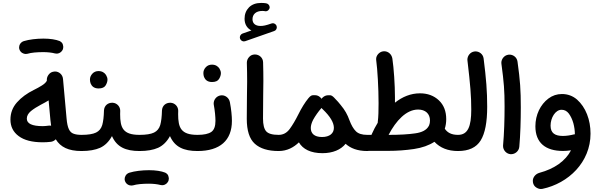

<svg xmlns="http://www.w3.org/2000/svg" viewBox="-20 -998 4094 1311"><path d="M51.3 -181.6C51.3 -134.3 69.8 -96.7 107.4 -68.8C145 -40.5 199.7 -26.4 272 -26.4C287.1 -26.4 310.1 -27.3 328.1 -29.8C340.8 -31.7 351.6 -37.6 360.8 -46.9C392.6 5.9 447.3 33.2 536.6 33.2H537.1C552.2 33.2 565.4 27.8 576.2 17.1C586.9 5.9 592.3 -6.8 592.3 -22C592.3 -52.7 567.9 -77.1 537.1 -77.1H536.6C514.6 -77.1 496.6 -79.6 482.4 -85C454.6 -94.7 440.4 -123.5 434.6 -188.5L411.6 -443.8C411.6 -445.8 411.6 -447.8 411.1 -449.7L410.2 -459C407.7 -489.7 381.8 -509.8 356.4 -509.8C354.5 -509.8 352.5 -509.8 350.1 -509.3C335 -507.8 323.2 -502 314 -490.7C304.7 -479.5 299.8 -467.3 299.8 -454.6V-449.2V-446.8C294.4 -436 283.7 -425.3 266.6 -414.6C249.5 -403.8 231 -393.6 211.9 -384.3C164.1 -360.8 125.5 -332.5 95.7 -298.8C65.9 -265.1 51.3 -226.1 51.3 -181.6ZM163.1 -188C163.1 -206.5 172.4 -223.6 190.9 -239.3C209.5 -254.4 232.4 -269 259.3 -283.2C279.3 -293.5 296.9 -303.2 312 -312.5L324.2 -178.7C325.7 -164.6 327.1 -151.9 329.1 -139.6C325.7 -140.1 322.8 -140.6 319.3 -140.6C316.9 -140.6 314.9 -140.6 312.5 -140.1C298.3 -138.2 282.2 -136.7 272 -136.7C199.2 -136.7 163.1 -153.8 163.1 -188ZM112.3 -661.6C119.6 -638.7 140.6 -629.4 155.8 -629.4C160.2 -629.4 164.1 -629.9 168 -630.9C192.9 -638.7 232.4 -642.1 276.9 -642.1C304.7 -642.1 335.4 -638.7 354.5 -633.3C358.4 -632.3 362.3 -631.8 366.2 -631.8C376.5 -631.8 392.1 -634.8 404.3 -652.3C409.7 -659.7 412.1 -668 412.1 -676.8C412.1 -680.2 411.1 -686.5 408.7 -695.3C406.2 -703.6 399.4 -711.4 387.2 -717.8C361.3 -728 323.2 -734.4 276.9 -734.4C230 -734.4 179.2 -728.5 142.6 -717.3C118.7 -709.5 110.4 -688.5 110.4 -674.3C110.4 -669.9 110.8 -666 112.3 -661.6Z M481.4 -22C481.4 -6.8 486.8 5.9 498 17.1C509.3 27.8 522 33.2 537.1 33.2C588.4 33.2 630.4 25.9 663.6 11.2C696.3 -3.9 723.6 -30.3 744.6 -68.8C777.3 5.4 837.4 33.2 932.6 33.2H933.1C948.2 33.2 961.4 27.8 972.2 17.1C982.9 5.9 988.3 -6.8 988.3 -22C988.3 -52.7 963.9 -77.1 933.1 -77.1H932.6C819.8 -77.1 800.3 -125 800.3 -219.2C800.3 -225.1 800.3 -231.4 800.8 -237.8V-242.7C800.8 -268.6 780.3 -294.4 749.5 -296.4H745.1C717.8 -296.4 691.9 -278.3 689.9 -243.7C689 -202.1 685.1 -168.9 678.2 -144.5C670.9 -120.1 656.7 -103 635.7 -92.8C614.3 -82.5 581.5 -77.1 537.1 -77.1C522 -77.1 509.3 -71.8 498 -61C486.8 -50.3 481.4 -37.1 481.4 -22ZM594.2 -455.1C594.2 -445.8 595.7 -437 598.6 -428.7C606 -410.6 620.6 -394 653.3 -394C677.2 -394 693.4 -401.4 701.7 -415.5C710 -429.7 713.9 -442.4 713.9 -454.6C713.9 -464.8 710.4 -475.1 704.1 -485.8C694.3 -501 677.7 -512.7 652.8 -512.7C635.7 -512.7 621.6 -506.8 610.8 -495.1C599.6 -482.9 594.2 -469.7 594.2 -455.1Z M877.4 -22C877.4 -6.8 882.8 5.9 894 17.1C905.3 27.8 918 33.2 933.1 33.2C984.4 33.2 1026.4 25.9 1059.6 11.2C1092.3 -3.9 1119.6 -30.3 1140.6 -68.8C1173.3 5.4 1233.4 33.2 1328.6 33.2H1329.1C1344.2 33.2 1357.4 27.8 1368.2 17.1C1378.9 5.9 1384.3 -6.8 1384.3 -22C1384.3 -52.7 1359.9 -77.1 1329.1 -77.1H1328.6C1215.8 -77.1 1196.3 -125 1196.3 -219.2C1196.3 -225.1 1196.3 -231.4 1196.8 -237.8V-242.7C1196.8 -268.6 1176.3 -294.4 1145.5 -296.4H1141.1C1113.8 -296.4 1087.9 -278.3 1085.9 -243.7C1085 -202.1 1081.1 -168.9 1074.2 -144.5C1066.9 -120.1 1052.7 -103 1031.7 -92.8C1010.3 -82.5 977.5 -77.1 933.1 -77.1C918 -77.1 905.3 -71.8 894 -61C882.8 -50.3 877.4 -37.1 877.4 -22ZM833 236.8C840.3 259.8 861.3 269 876.5 269C880.9 269 884.8 268.6 888.7 267.6C913.6 259.8 953.1 256.3 997.6 256.3C1025.4 256.3 1056.2 259.8 1075.2 265.1C1079.1 266.1 1083 266.6 1086.9 266.6C1097.2 266.6 1112.8 263.7 1125 246.1C1130.4 238.8 1132.8 230.5 1132.8 221.7C1132.8 218.3 1131.8 211.9 1129.4 203.6C1127 194.8 1120.1 187 1107.9 180.7C1082 170.4 1043.9 164.1 997.6 164.1C950.7 164.1 899.9 169.9 863.3 181.2C839.4 189 831.1 210 831.1 224.1C831.1 228.5 831.5 232.4 833 236.8Z M1273.9 -22C1273.9 -6.8 1279.3 5.9 1290 17.1C1301.3 27.8 1314 33.2 1329.1 33.2C1481.9 33.2 1563.5 -39.1 1563.5 -172.4C1563.5 -205.6 1559.1 -251.5 1549.8 -299.8C1544.4 -329.6 1519 -347.2 1495.6 -347.2C1492.7 -347.2 1489.7 -347.2 1486.8 -346.7C1457 -342.3 1439 -315.9 1439 -292C1439 -289.6 1439 -286.6 1439.5 -284.2C1447.3 -243.2 1451.2 -198.7 1451.2 -172.9C1451.2 -135.7 1441.9 -110.4 1422.9 -97.2C1403.8 -84 1372.6 -77.1 1329.1 -77.1C1314 -77.1 1301.3 -71.8 1290 -61C1279.3 -50.3 1273.9 -37.1 1273.9 -22ZM1368.7 -499C1368.7 -489.7 1370.1 -481 1373 -472.7C1380.4 -454.6 1395 -438 1427.7 -438C1451.7 -438 1467.8 -445.3 1476.1 -459.5C1484.4 -473.6 1488.3 -486.3 1488.3 -498.5C1488.3 -508.8 1484.9 -519 1478.5 -529.8C1468.8 -544.9 1452.1 -556.6 1427.2 -556.6C1410.2 -556.6 1396 -550.8 1385.3 -539.1C1374 -526.9 1368.7 -513.7 1368.7 -499Z M1619.1 -733.9C1624.5 -719.7 1637.2 -715.3 1645 -715.3C1647.9 -715.3 1650.9 -715.8 1654.3 -716.8L1852.1 -786.1C1864.3 -789.6 1870.1 -802.2 1870.1 -811.5C1870.1 -814 1869.6 -815.9 1869.1 -818.4C1865.7 -833.5 1851.6 -839.4 1843.3 -839.4C1840.3 -839.4 1837.4 -838.9 1834.5 -837.9C1795.4 -824.2 1777.8 -820.8 1758.8 -820.8C1725.1 -820.8 1704.1 -836.9 1704.1 -866.7C1704.1 -899.4 1727.1 -923.3 1770.5 -923.3C1777.8 -923.3 1784.7 -922.9 1791 -921.4C1792.5 -920.9 1793.9 -920.9 1795.4 -920.9C1807.1 -920.9 1819.8 -932.1 1821.3 -946.3V-948.7C1821.3 -960.4 1812 -973.1 1796.9 -975.6C1787.1 -977.1 1775.9 -978 1763.7 -978C1728 -978 1700.2 -967.8 1680.2 -947.8C1660.2 -927.2 1649.9 -901.4 1649.9 -870.1C1649.9 -831.5 1668 -804.2 1696.8 -790L1636.2 -769C1622.1 -763.7 1617.7 -750.5 1617.7 -742.7C1617.7 -739.7 1618.2 -736.8 1619.1 -733.9ZM1665 -187C1665 -106.4 1683.1 -49.8 1719.7 -16.6C1756.3 16.6 1810.5 33.2 1882.3 33.2H1882.8C1897.9 33.2 1911.1 27.8 1921.9 17.1C1932.6 5.9 1938 -6.8 1938 -22C1938 -52.7 1913.6 -77.1 1882.8 -77.1H1882.3C1839.8 -77.1 1811.5 -85.4 1797.4 -101.6C1783.2 -117.7 1775.9 -147 1775.9 -188.5C1775.9 -315.9 1778.3 -397.9 1778.3 -444.8C1778.3 -485.8 1777.8 -528.3 1776.4 -572.8C1775.9 -603.5 1750 -626 1721.2 -626H1718.8C1703.6 -625.5 1691.4 -620.1 1681.2 -608.9C1670.9 -597.7 1665.5 -584.5 1665.5 -569.8V-568.4C1667 -523.4 1667.5 -480.5 1667.5 -439.5C1667.5 -393.1 1665 -312 1665 -187Z M1827.6 -22C1827.6 -6.8 1833 5.9 1843.8 17.1C1855 27.8 1867.7 33.2 1882.8 33.2C1941.4 33.2 1985.8 7.8 2021 -25.9C2047.9 20.5 2101.6 47.9 2181.6 47.9C2252.4 47.9 2307.1 24.4 2339.8 -16.1C2373 13.7 2419.4 33.2 2487.3 33.2H2487.8C2502.9 33.2 2516.1 27.8 2526.9 17.1C2537.6 5.9 2543 -6.8 2543 -22C2543 -52.7 2518.6 -77.1 2487.8 -77.1H2487.3C2452.1 -77.1 2426.3 -85.4 2410.2 -101.6C2393.6 -117.7 2378.9 -143.1 2366.2 -176.8C2352.1 -215.8 2335.9 -245.6 2306.2 -281.2C2294.9 -295.9 2281.7 -310.5 2267.6 -324.7C2265.6 -326.7 2263.7 -328.6 2261.7 -331.1C2251.5 -341.8 2242.2 -347.2 2234.4 -347.7H2222.2C2207 -347.7 2193.8 -342.3 2183.1 -332C2180.2 -329.6 2177.7 -326.7 2175.8 -323.2C2172.9 -327.6 2169.4 -331.1 2165.5 -334.5C2155.3 -343.8 2143.1 -348.1 2128.9 -348.1C2127.4 -348.1 2123 -348.1 2114.7 -347.7C2106.4 -347.2 2097.2 -340.8 2087.9 -329.6L2086.4 -328.1C2062.5 -299.3 2038.1 -259.3 2017.1 -216.8C1997.1 -176.8 1977.5 -143.6 1958 -117.2C1938 -90.3 1913.1 -77.1 1882.8 -77.1C1867.7 -77.1 1855 -71.8 1843.8 -61C1833 -50.3 1827.6 -37.1 1827.6 -22ZM2102.1 -124C2102.1 -140.1 2107.4 -159.2 2118.2 -180.2C2132.3 -206.1 2154.3 -236.8 2171.9 -256.8L2174.8 -260.7L2182.1 -253.4L2183.6 -252C2234.4 -203.6 2259.8 -161.1 2259.8 -125C2259.8 -87.9 2231.4 -62.5 2178.7 -62.5C2125.5 -62.5 2102.1 -87.4 2102.1 -124Z M2432.6 -22.5C2432.6 -7.3 2438 5.4 2448.7 16.1C2460 26.9 2472.7 32.2 2487.8 32.2H2628.9C2691.4 32.2 2750.5 27.8 2806.6 19.5C2862.3 11.2 2908.7 -5.4 2946.3 -29.8C2985.8 12.2 3039.1 33.2 3106.9 33.2H3107.4C3122.6 33.2 3135.7 27.8 3146.5 17.1C3157.2 5.9 3162.6 -6.8 3162.6 -22C3162.6 -52.7 3138.2 -77.1 3107.4 -77.1H3106.9C3061.5 -77.1 3034.2 -93.3 3017.1 -119.1C3023.4 -139.2 3026.9 -160.6 3026.9 -184.1C3026.9 -238.3 3010.3 -281.2 2976.6 -313C2942.9 -344.7 2899.9 -360.8 2847.7 -360.8C2785.2 -360.8 2727.5 -337.4 2676.8 -296.9V-334.5C2676.8 -418.9 2668.9 -532.7 2659.2 -597.7C2654.8 -627.4 2630.4 -647.9 2604.5 -647.9C2601.6 -647.9 2598.6 -647.9 2595.7 -647.5C2568.8 -643.6 2548.3 -619.1 2548.3 -595.2C2548.3 -592.8 2548.3 -589.8 2548.8 -586.9C2557.6 -522 2564.9 -396.5 2564.9 -293.5C2564.9 -242.7 2564 -200.2 2559.6 -167C2559.1 -164.6 2559.1 -162.1 2559.1 -159.7C2544.4 -135.7 2530.8 -109.9 2518.6 -82.5C2517.6 -81.1 2517.1 -79.1 2516.6 -77.1H2487.8C2458 -77.1 2432.6 -53.2 2432.6 -22.5ZM2835 -250C2884.3 -250 2916 -221.7 2916 -175.3C2916 -163.1 2914.1 -152.3 2910.2 -142.6C2908.7 -140.1 2907.2 -137.7 2906.2 -135.3C2891.6 -109.9 2861.3 -93.8 2814.9 -87.4C2768.6 -80.6 2709 -77.1 2636.2 -77.1H2633.3C2684.1 -174.3 2754.4 -250 2835 -250Z M3052.2 -22C3052.2 -6.8 3057.6 5.9 3068.4 17.1C3079.6 27.8 3092.3 33.2 3107.4 33.2C3180.7 33.2 3232.4 9.3 3262.2 -39.1C3292 -87.4 3306.6 -163.6 3306.6 -268.6C3306.6 -376.5 3299.8 -459.5 3282.2 -598.6C3278.3 -629.4 3251.5 -647 3227.5 -647C3225.1 -647 3222.2 -647 3219.7 -646.5C3189.9 -642.6 3171.4 -615.7 3171.4 -590.8C3171.4 -588.4 3171.4 -586.4 3171.9 -584C3191.4 -418.9 3197.8 -342.8 3197.8 -249C3197.8 -135.3 3175.3 -77.1 3107.4 -77.1C3092.3 -77.1 3079.6 -71.8 3068.4 -61C3057.6 -50.3 3052.2 -37.1 3052.2 -22Z M3403.8 -562C3420.9 -434.6 3425.3 -381.3 3425.3 -270.5C3425.3 -182.6 3422.4 -85.4 3415 -4.9V0C3415 25.9 3436 52.2 3465.8 54.7H3471.2C3497.1 54.7 3523.4 33.7 3525.9 3.9C3533.2 -76.7 3536.1 -174.8 3536.1 -265.1C3536.1 -383.3 3531.7 -448.2 3513.7 -576.7C3509.8 -607.4 3483.4 -625 3459.5 -625C3457 -625 3454.1 -625 3451.7 -624.5C3421.9 -620.6 3403.3 -593.8 3403.3 -569.8C3403.3 -567.4 3403.3 -564.5 3403.8 -562Z M3816.9 -356C3782.7 -356 3752 -345.7 3724.6 -325.2C3669.9 -284.2 3635.7 -213.9 3635.7 -135.7C3635.7 -22.5 3705.1 32.7 3824.2 32.7C3841.3 32.7 3859.9 31.2 3878.9 28.3C3841.8 100.1 3767.1 154.3 3663.1 182.1C3634.3 190.4 3618.2 214.8 3618.2 236.3C3618.2 239.7 3618.7 243.7 3619.1 247.6C3621.6 262.2 3628.9 273.4 3640.1 281.2C3651.4 288.6 3662.1 292.5 3672.9 292.5C3676.8 292.5 3680.7 292 3684.1 291.5C3861.3 253.9 4012.2 109.4 4012.2 -85.4C4012.2 -132.8 4004.4 -176.8 3988.3 -217.8C3972.2 -258.8 3949.2 -292 3920.4 -317.9C3891.1 -343.3 3856.4 -356 3816.9 -356ZM3739.3 -140.1C3739.3 -192.9 3771.5 -248.5 3814.5 -248.5C3834.5 -248.5 3851.1 -239.7 3864.3 -222.2C3877.4 -204.1 3887.7 -182.6 3895 -156.7C3901.9 -130.9 3905.3 -105.5 3905.3 -81.5V-81.1C3902.8 -81.1 3900.4 -80.6 3897.9 -80.1C3875 -74.2 3849.1 -69.8 3823.2 -69.8C3770 -69.8 3739.3 -88.9 3739.3 -140.1Z"/></svg>

Font: Mikhak SemiBold
Style: Regular
Weight: 600
Designer: Amin Abedi
Version: Version 3.2